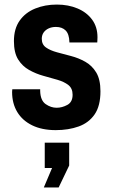

<svg xmlns="http://www.w3.org/2000/svg" viewBox="-20 -558 496 841"><path d="M224 12Q164 12 121 -9Q78 -30 55.5 -67.5Q33 -105 33 -155Q33 -159 33.5 -163Q34 -167 34 -167H156V-160Q157 -118 180 -102Q203 -86 228 -86Q252 -86 275 -98.5Q298 -111 298 -143Q298 -171 279.5 -185.5Q261 -200 231.5 -208.5Q202 -217 169.5 -226Q137 -235 107.5 -251.5Q78 -268 59.5 -297.5Q41 -327 41 -378Q41 -432 66 -467.5Q91 -503 134 -520.5Q177 -538 229 -538Q279 -538 319.5 -521Q360 -504 383.5 -472Q407 -440 407 -395Q407 -387 406.5 -380Q406 -373 406 -372H284V-374Q283 -409 267.5 -424.5Q252 -440 225 -440Q207 -440 193 -433.5Q179 -427 171 -415.5Q163 -404 163 -388Q163 -363 181.5 -350Q200 -337 229.5 -329Q259 -321 291.5 -312.5Q324 -304 353.5 -287.5Q383 -271 401.5 -240.5Q420 -210 420 -158Q420 -94 394.5 -57Q369 -20 324.5 -4Q280 12 224 12ZM172 263 208 178H176V67H283V167L237 263Z"/></svg>

Font: Archivo Narrow
Style: Bold
Weight: 700
Designer: Hector Gatti
Foundry: Omnibus-Type
Version: Version 3.002